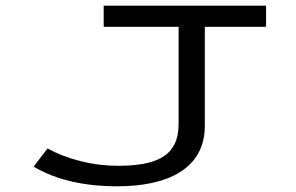

<svg xmlns="http://www.w3.org/2000/svg" viewBox="-20 -643 1040 674"><path d="M392 11C566 11 703 -49 699 -209V-549H914V-623H344V-549H607V-208C607 -92 526 -61 392 -61C308 -61 217 -83 147 -122L98 -58C176 -12 274 11 392 11Z"/></svg>

Font: Inconsolata UltraExpanded
Style: Regular
Weight: 400
Width: 9
Monospace: yes
Designer: Raph Levien, Cyreal, Brenton Simpson
Foundry: Raph Levien, Cyreal, Google
Version: Version 3.100